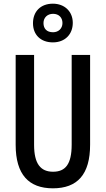

<svg xmlns="http://www.w3.org/2000/svg" viewBox="-20 -1012 574 1042"><path d="M267 -782C333 -782 375 -826 375 -888C375 -950 330 -992 267 -992C200 -992 159 -949 159 -886C159 -824 200 -782 267 -782ZM268 -837C233 -837 216 -857 216 -887C216 -916 237 -937 268 -937C300 -937 319 -916 319 -887C319 -857 297 -837 268 -837ZM469 -227V-714H369V-227C369 -121 335 -80 268 -80C201 -80 165 -122 165 -226V-714H65V-226C65 -65 136 10 267 10C400 10 469 -65 469 -227Z"/></svg>

Font: Noto Sans Myanmar UI ExtraCondensed Medium
Style: Regular
Weight: 500
Width: 2
Designer: Monotype Design Team
Foundry: Monotype Imaging Inc.
Version: Version 2.103